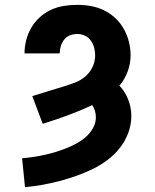

<svg xmlns="http://www.w3.org/2000/svg" viewBox="-20 -558 640 791"><path d="M83 213 71 94Q95 92 118 88.5Q141 85 164 80Q187 75 209.5 68Q232 61 253.5 52.5Q275 44 296 32.5Q317 21 334.5 5.5Q352 -10 363.5 -31Q375 -52 375 -76Q375 -89 371 -101.5Q367 -114 360 -125Q311 -102 259.5 -83Q208 -64 156 -48L113 -162Q145 -172 177.5 -182Q210 -192 243 -202Q266 -209 289.5 -218Q313 -227 331.5 -243Q350 -259 361 -281.5Q372 -304 372 -329Q372 -345 368 -361Q364 -377 354.5 -390.5Q345 -404 330 -411Q315 -418 298 -418Q283 -418 268.5 -412.5Q254 -407 244.5 -395Q235 -383 230.5 -368Q226 -353 226 -338H81Q81 -365 88 -392.5Q95 -420 109 -444Q123 -468 144 -487Q165 -506 190 -517.5Q215 -529 242.5 -533.5Q270 -538 298 -538Q327 -538 355 -533Q383 -528 408.5 -515.5Q434 -503 455 -483.5Q476 -464 490 -439Q504 -414 511 -386Q518 -358 518 -330Q518 -296 506 -263.5Q494 -231 472 -205Q496 -180 508.5 -147Q521 -114 521 -80Q521 -44 508 -9.5Q495 25 472.5 53Q450 81 421 102.5Q392 124 359.5 139.5Q327 155 293 167Q259 179 224.5 188Q190 197 154.5 203.5Q119 210 83 213Z"/></svg>

Font: Iosevka Slab Heavy Extended
Style: Regular
Weight: 900
Width: 7
Monospace: yes
Designer: Belleve Invis
Foundry: Belleve Invis
Version: Version 11.1.0; ttfautohint (v1.8.3)